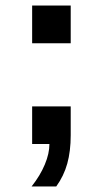

<svg xmlns="http://www.w3.org/2000/svg" viewBox="-20 -525 373 700"><path d="M97.2 -367.2V-504.9H237.8V-367.2ZM237.8 -32.2Q237.8 26.4 225.3 71.3Q212.9 116.2 185.1 154.8H95.2Q126.5 115.2 143.3 75Q160.2 34.7 160.2 0H97.2V-137.2H237.8Z"/></svg>

Font: TypoPRO Liberation Sans
Style: Bold
Weight: 700
Designer: Steve Matteson
Foundry: Ascender Corporation
Version: Version 2.00.1